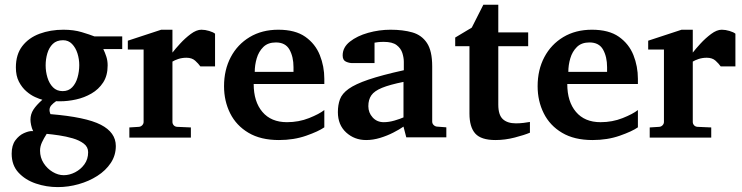

<svg xmlns="http://www.w3.org/2000/svg" viewBox="-20 -594 3104 803"><path d="M491.2 -388.7H412.1Q419.4 -373.5 424.8 -356.9Q430.2 -340.3 430.2 -320.3Q430.2 -277.8 411.4 -249Q392.6 -220.2 362.5 -202.9Q332.5 -185.5 298.1 -178Q263.7 -170.4 231.9 -170.4Q227.5 -170.4 223.1 -170.4Q218.8 -170.4 214.8 -170.9Q202.6 -162.6 194.8 -153.8Q187 -145 187 -133.3Q187 -127 190.9 -116.7Q338.9 -104.5 401.6 -72.3Q464.4 -40 464.4 16.6Q464.4 55.7 443.4 87.4Q422.4 119.1 387.2 141.6Q352.1 164.1 308.8 176.3Q265.6 188.5 221.7 188.5Q174.3 188.5 130.1 173.6Q85.9 158.7 57.4 127.9Q28.8 97.2 28.8 48.8Q28.8 13.7 44.2 -7.1Q59.6 -27.8 79.6 -36.9Q99.6 -45.9 113.3 -45.9Q117.2 -45.9 118.7 -45.4Q112.8 -57.6 110.1 -71Q107.4 -84.5 107.4 -93.3Q107.4 -116.2 119.6 -135.3Q131.8 -154.3 157.2 -176.8Q145.5 -179.7 127 -188Q108.4 -196.3 90.1 -212.2Q71.8 -228 59.1 -252.4Q46.4 -276.9 46.4 -312Q46.4 -366.2 73.2 -401.1Q100.1 -436 145.5 -452.9Q190.9 -469.7 245.6 -469.7Q288.1 -469.7 322 -459.5Q356 -449.2 374.5 -441.9H491.2ZM311.5 -321.8Q311.5 -346.7 304 -370.6Q296.4 -394.5 281.2 -410.2Q266.1 -425.8 243.7 -425.8Q216.8 -425.8 200.9 -410.4Q185.1 -395 178 -370.8Q170.9 -346.7 170.9 -320.8Q170.9 -294.4 178.5 -269.5Q186 -244.6 201.7 -228.8Q217.3 -212.9 242.2 -212.9Q266.6 -212.9 282 -229Q297.4 -245.1 304.4 -270.3Q311.5 -295.4 311.5 -321.8ZM348.6 42.5Q348.6 20.5 330.3 6.6Q312 -7.3 284.4 -15.4Q256.8 -23.4 227.3 -27.8Q197.8 -32.2 175.3 -34.2Q163.6 -16.1 155.5 1.2Q147.5 18.6 147.5 36.1Q147.5 64.9 162.4 88.1Q177.2 111.3 200.2 125Q223.1 138.7 246.6 138.7Q270.5 138.7 293.9 126.7Q317.4 114.7 333 93.3Q348.6 71.8 348.6 42.5Z M879.4 -316.4H817.9Q810.1 -327.6 796.4 -340.1Q782.7 -352.5 759.8 -352.5Q741.2 -352.5 725.3 -347.2Q709.5 -341.8 701.2 -336.4V-84Q701.2 -76.2 706.5 -70.1Q711.9 -64 721.2 -63.5L778.3 -61V-18.6H521V-61L560.5 -63.5Q568.8 -64 574.7 -70.1Q580.6 -76.2 580.6 -84V-386.7H514.6V-423.8L654.3 -469.7H701.2V-374Q712.4 -388.7 733.2 -411.4Q753.9 -434.1 777.8 -451.9Q801.8 -469.7 822.3 -469.7Q837.9 -469.7 854.7 -464.6Q871.6 -459.5 879.4 -453.1Z M1336.4 -61.5Q1312 -44.4 1260.5 -26.4Q1209 -8.3 1146.5 -8.3Q1070.3 -8.3 1019.3 -38.6Q968.3 -68.8 942.6 -120.1Q917 -171.4 917 -233.4Q917 -301.8 945.1 -355Q973.1 -408.2 1024.4 -439Q1075.7 -469.7 1144 -469.7Q1214.8 -469.7 1256.8 -440.2Q1298.8 -410.6 1317.6 -363.5Q1336.4 -316.4 1336.4 -264.2Q1336.4 -258.8 1336.4 -253.4Q1336.4 -248 1336.4 -242.7H1041Q1041 -168.9 1077.4 -126Q1113.8 -83 1180.2 -83Q1229.5 -83 1272.5 -100.1Q1315.4 -117.2 1336.4 -133.8ZM1207.5 -293.5V-313Q1207.5 -356.4 1190.7 -386.5Q1173.8 -416.5 1133.8 -416.5Q1100.6 -416.5 1081.3 -397.5Q1062 -378.4 1053.7 -350.1Q1045.4 -321.8 1045.4 -293.5Z M1846.7 -19.5H1679.2L1667.5 -64.5Q1650.9 -52.7 1625.2 -39.6Q1599.6 -26.4 1569.8 -17.3Q1540 -8.3 1511.2 -8.3Q1462.4 -8.3 1427.7 -40Q1393.1 -71.8 1393.1 -125Q1393.1 -155.3 1401.9 -179Q1410.6 -202.6 1438.2 -222.4Q1465.8 -242.2 1521 -261Q1576.2 -279.8 1668.9 -300.3V-335.4Q1668.9 -352.5 1662.8 -372.1Q1656.7 -391.6 1638.9 -405.3Q1621.1 -418.9 1585 -418.9Q1571.3 -418.9 1561 -417.7Q1550.8 -416.5 1546.4 -415.5V-330.1H1453.6Q1440.4 -330.1 1426.8 -336.2Q1413.1 -342.3 1413.1 -362.3Q1413.1 -396 1443.4 -419.9Q1473.6 -443.8 1519.8 -456.8Q1565.9 -469.7 1613.3 -469.7Q1665.5 -469.7 1704.6 -458.5Q1743.7 -447.3 1765.6 -414.3Q1787.6 -381.3 1787.6 -316.4V-85.4Q1787.6 -77.1 1793.5 -71.3Q1799.3 -65.4 1807.1 -64.5L1846.7 -61.5ZM1667.5 -103V-251.5Q1609.4 -239.7 1577.4 -226.6Q1545.4 -213.4 1533 -195.3Q1520.5 -177.2 1520.5 -149.9Q1520.5 -122.6 1538.6 -102.8Q1556.6 -83 1585 -83Q1606.4 -83 1629.9 -89.8Q1653.3 -96.7 1667.5 -103Z M2196.3 -39.1Q2173.3 -29.3 2132.8 -18.8Q2092.3 -8.3 2052.2 -8.3Q1992.2 -8.3 1967.8 -35.4Q1943.4 -62.5 1943.4 -119.1V-400.9H1883.8V-437L1953.1 -478.5L2001.5 -574.2H2064V-458.5H2189V-400.9H2064V-156.2Q2064 -113.3 2083 -95.7Q2102.1 -78.1 2137.7 -78.1Q2153.3 -78.1 2170.2 -80.1Q2187 -82 2196.3 -84Z M2647.9 -61.5Q2623.5 -44.4 2572 -26.4Q2520.5 -8.3 2458 -8.3Q2381.8 -8.3 2330.8 -38.6Q2279.8 -68.8 2254.2 -120.1Q2228.5 -171.4 2228.5 -233.4Q2228.5 -301.8 2256.6 -355Q2284.7 -408.2 2335.9 -439Q2387.2 -469.7 2455.6 -469.7Q2526.4 -469.7 2568.4 -440.2Q2610.4 -410.6 2629.2 -363.5Q2647.9 -316.4 2647.9 -264.2Q2647.9 -258.8 2647.9 -253.4Q2647.9 -248 2647.9 -242.7H2352.5Q2352.5 -168.9 2388.9 -126Q2425.3 -83 2491.7 -83Q2541 -83 2584 -100.1Q2627 -117.2 2647.9 -133.8ZM2519 -293.5V-313Q2519 -356.4 2502.2 -386.5Q2485.4 -416.5 2445.3 -416.5Q2412.1 -416.5 2392.8 -397.5Q2373.5 -378.4 2365.2 -350.1Q2356.9 -321.8 2356.9 -293.5Z M3055.7 -316.4H2994.1Q2986.3 -327.6 2972.7 -340.1Q2959 -352.5 2936 -352.5Q2917.5 -352.5 2901.6 -347.2Q2885.7 -341.8 2877.4 -336.4V-84Q2877.4 -76.2 2882.8 -70.1Q2888.2 -64 2897.5 -63.5L2954.6 -61V-18.6H2697.3V-61L2736.8 -63.5Q2745.1 -64 2751 -70.1Q2756.8 -76.2 2756.8 -84V-386.7H2690.9V-423.8L2830.6 -469.7H2877.4V-374Q2888.7 -388.7 2909.4 -411.4Q2930.2 -434.1 2954.1 -451.9Q2978 -469.7 2998.5 -469.7Q3014.2 -469.7 3031 -464.6Q3047.9 -459.5 3055.7 -453.1Z"/></svg>

Font: Annapurna SIL
Style: Bold
Weight: 700
Designer: Peter Martin, Annie Olsen
Foundry: SIL International
Version: Version 2.000